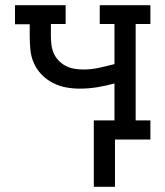

<svg xmlns="http://www.w3.org/2000/svg" viewBox="-20 -540 640 743"><path d="M343 183V-74H423V-217Q390 -208 356.5 -202.5Q323 -197 289 -197Q261 -197 234.5 -202Q208 -207 184 -219.5Q160 -232 141 -251.5Q122 -271 111 -296Q100 -321 97.5 -348Q95 -375 95 -402V-446H38V-520H234V-447H177V-402Q177 -385 179 -367.5Q181 -350 188 -334Q195 -318 207 -305.5Q219 -293 234.5 -285Q250 -277 267.5 -274Q285 -271 302 -271Q333 -271 363 -277.5Q393 -284 423 -292V-447H366V-520H562V-447H505V-74H562V0H425V183Z"/></svg>

Font: Iosevka Plex Etoile
Style: Regular
Weight: 400
Designer: Belleve Invis
Foundry: Belleve Invis
Version: Version 25.1.1; ttfautohint (v1.8.4)